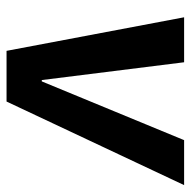

<svg xmlns="http://www.w3.org/2000/svg" viewBox="-18 -550 569 572"><g transform="rotate(90 266.0 -264.5)"><path d="M32 -529H166L219 -105H223L398 -529H532L283 0H132Z"/></g></svg>

Font: Xgbmvzvtohvqztyvzapvmeyoton
Style: Regular
Weight: 500
Italic angle: -8°
Designer: Carrois Corporate & Edenspiekermann
Foundry: Carrois Corporate GbR & Edenspiekermann AG
Version: Version 2.001